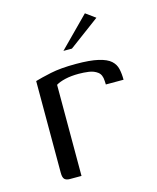

<svg xmlns="http://www.w3.org/2000/svg" viewBox="-92 -638 575 704"><g transform="rotate(-15 195.5 -286.5)"><path d="M130.5 0H86.3Q73.1 0 66.5 -6.3Q60 -12.7 60 -30.7V-379Q81.6 -385.5 120.2 -393.8Q158.9 -402 216.3 -402Q270.1 -402 301.5 -394.6Q333 -387.2 347.7 -373.9Q362.4 -360.6 366.5 -342.2Q370.7 -323.8 370.7 -300.8H303.5L302.8 -314.8Q302 -338.4 288.3 -348.7Q274.5 -359.1 255.2 -361.8Q236 -364.4 217.4 -364.4Q188.3 -364.4 165.8 -359.2Q143.3 -353.9 130.5 -345.9ZM185.1 -460 296.8 -572.8 333.4 -546.1 217.4 -460Z"/></g></svg>

Font: Genos Thin
Style: Regular
Weight: 100
Designer: Robert E. Leuschke
Foundry: Robert E. Leuschke
Version: Version 1.010